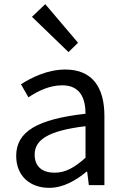

<svg xmlns="http://www.w3.org/2000/svg" viewBox="-20 -892 604 925"><path d="M217 13C284 13 345 -22 397 -65H400L408 0H483V-334C483 -468 427 -557 295 -557C208 -557 131 -518 81 -486L117 -423C160 -452 217 -481 280 -481C369 -481 392 -414 392 -344C161 -318 58 -259 58 -141C58 -43 126 13 217 13ZM243 -60C189 -60 147 -85 147 -147C147 -217 209 -262 392 -284V-132C339 -85 296 -60 243 -60ZM310 -641 356 -686 198 -872 134 -811Z"/></svg>

Font: Noto Sans Japanese Regular
Style: Regular
Weight: 400
Designer: Ryoko NISHIZUKA (kana & ideographs); Paul D. Hunt (Latin, Greek & Cyrillic); Wenlong ZHANG (bopomofo); Sandoll Communica
Foundry: Adobe Systems Incorporated
Version: Version 1.000;PS 1;hotconv 1.0.78;makeotf.lib2.5.61930